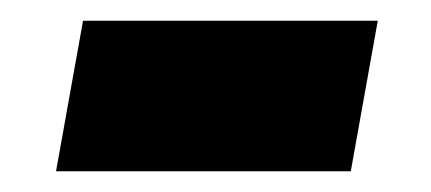

<svg xmlns="http://www.w3.org/2000/svg" viewBox="-20 -366 415 185"><path d="M34 -201 60 -346H344L318 -201Z"/></svg>

Font: Archivo SemiExpanded ExtraBold
Style: Italic
Weight: 800
Width: 6
Italic angle: -10°
Designer: Hector Gatti
Foundry: Omnibus-Type
Version: Version 2.001